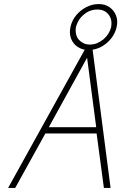

<svg xmlns="http://www.w3.org/2000/svg" viewBox="-20 -928 599 948"><path d="M467 -908Q436 -908 406.5 -893Q377 -878 356 -852.5Q335 -827 328 -795Q321 -763 331 -737Q341 -711 364 -696Q387 -681 418 -681Q449 -681 478 -696Q507 -711 528 -737Q549 -763 556 -795Q563 -827 552.5 -852.5Q542 -878 520 -893Q498 -908 467 -908ZM461 -881Q497 -881 517 -855Q535 -830 529 -795Q525 -778 515.5 -762.5Q506 -747 491 -734Q476 -722 459.5 -715Q443 -708 424 -708Q406 -708 392.5 -714.5Q379 -721 369 -732Q359 -744 355.5 -760Q352 -776 355 -795Q360 -813 369.5 -828.5Q379 -844 394 -856Q409 -869 426 -875Q443 -881 461 -881ZM526 0 435 -700H408L20 0H55L204 -269H457L493 0ZM221 -300 410 -643 455 -300Z"/></svg>

Font: Advent Pro ExtraLight
Style: Italic
Weight: 250
Italic angle: -12°
Version: Version 3.000